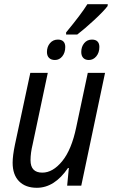

<svg xmlns="http://www.w3.org/2000/svg" viewBox="-20 -882 536 912"><path d="M40 -109Q40 -142 51 -195L124 -536H207L135 -196Q125 -155 125 -121Q125 -62 181 -62Q231 -62 275.5 -116.5Q320 -171 342 -277L397 -536H479L366 0H299L307 -84H303Q239 10 155 10Q101 10 70.5 -21Q40 -52 40 -109ZM294 -728Q366 -815 395 -862H492L491 -853Q471 -827 426 -785.5Q381 -744 347 -718H294ZM203 -635Q203 -660 217.5 -677Q232 -694 255 -694Q272 -694 281 -685Q290 -676 290 -659Q290 -632 276 -614.5Q262 -597 241 -597Q223 -597 213 -607Q203 -617 203 -635ZM366 -635Q366 -660 380 -677Q394 -694 417 -694Q434 -694 443 -685Q452 -676 452 -659Q452 -632 437.5 -614.5Q423 -597 402 -597Q385 -597 375.5 -607Q366 -617 366 -635Z"/></svg>

Font: Noto Sans UI Narrow
Style: Italic
Weight: 400
Width: 4
Italic angle: -12°
Designer: Monotype Design Team
Foundry: Monotype Imaging Inc.
Version: Version 1.001